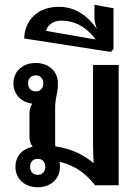

<svg xmlns="http://www.w3.org/2000/svg" viewBox="-20 -770 578 798"><path d="M136.7 -110C156.7 -110 168.3 -95.8 168.3 -76.7C168.3 -57.5 156.7 -43.3 136.7 -43.3C116.7 -43.3 105 -57.5 105 -76.7C105 -95.8 116.7 -110 136.7 -110ZM128.3 -390C108.3 -390 96.7 -404.2 96.7 -423.3C96.7 -442.5 108.3 -456.7 128.3 -456.7C148.3 -456.7 160 -442.5 160 -423.3C160 -404.2 148.3 -390 128.3 -390ZM115.8 -160C74.2 -152.5 44.2 -121.7 44.2 -76.7C44.2 -25 84.2 8.3 136.7 8.3C189.2 8.3 229.2 -25 229.2 -76.7C229.2 -84.2 228.3 -90.8 227.5 -97.5C296.7 -81.7 343.3 -41.7 375 0H473.3V-500H366.7V-175C366.7 -148.3 367.5 -119.2 369.2 -91.7C332.5 -123.3 280.8 -151.7 210 -161.7C209.2 -166.7 209.2 -170.8 209.2 -176.7V-323.3C209.2 -364.2 220.8 -381.7 220.8 -423.3C220.8 -475 180.8 -508.3 128.3 -508.3C75.8 -508.3 35.8 -475 35.8 -423.3C35.8 -376.7 69.2 -345 114.2 -339.2C107.5 -329.2 102.5 -315.8 102.5 -300V-200C102.5 -183.3 107.5 -170.8 115.8 -160Z M372.5 -695C372.5 -682.5 376.7 -666.7 382.5 -650C350.8 -695 300.8 -741.7 225 -741.7C125 -741.7 80.8 -672.5 80.8 -610L440 -554.2L451.7 -565.8V-735.8L372.5 -750ZM170.8 -641.7C180.8 -671.7 206.7 -684.2 235 -684.2C306.7 -684.2 352.5 -640.8 377.5 -605.8Z"/></svg>

Font: Boon SemiBold
Style: Regular
Weight: 600
Designer: Sungsit Sawaiwan
Foundry: FontUni
Version: Version 2.0